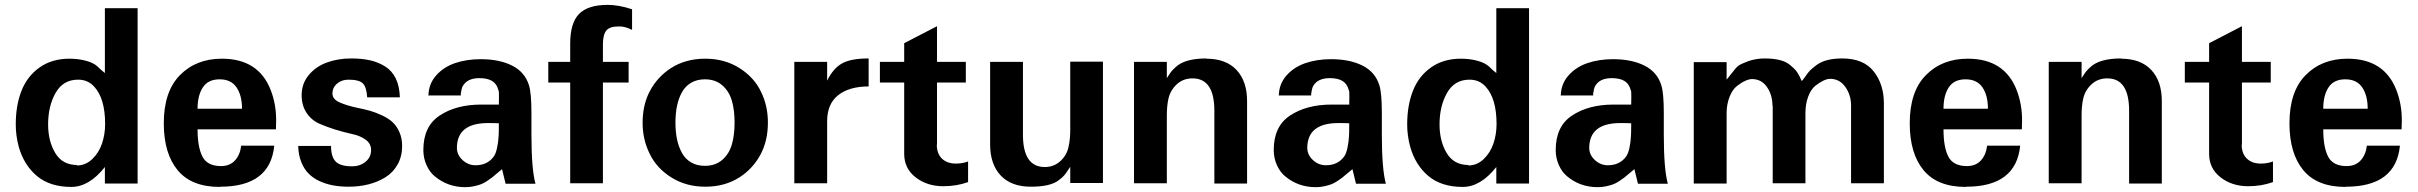

<svg xmlns="http://www.w3.org/2000/svg" viewBox="-20 -755 9961 791"><path d="M44.9 -243.2V-242.2Q44.9 -321.3 68.8 -381.6Q92.8 -441.9 143.6 -477.5Q194.3 -513.2 266.1 -513.2Q303.2 -513.2 334.5 -504.6Q365.7 -496.1 381.8 -481Q396.5 -466.3 412.1 -454.1V-721.2H546.9V1H412.1V-66.9Q347.2 15.1 273.9 15.1Q186 15.1 132.3 -29.8Q78.6 -74.7 57.1 -150.9Q44.9 -195.8 44.9 -243.2ZM297.9 -75.2 295.9 -73.2Q332.5 -73.2 360.1 -99.6Q387.7 -126 400.4 -164.1Q413.1 -202.1 413.1 -244.1Q413.1 -349.1 368.2 -397.9Q342.3 -426.8 301.8 -426.8Q239.7 -426.8 209 -372.1Q178.2 -317.9 178.2 -242.2Q178.2 -173.3 208 -124Q237.3 -75.2 297.9 -75.2Z M887.7 14.2 885.7 15.1Q768.6 15.1 711.7 -54Q654.8 -123 654.8 -247.1Q654.8 -377.4 720.7 -444.8Q787.6 -513.2 894 -513.2Q1045.9 -513.2 1095.7 -382.8Q1117.7 -325.7 1117.7 -259.8L1116.7 -222.2H793.9Q793.9 -148.9 814 -109.9Q834 -70.8 890.6 -70.8Q926.8 -70.8 948 -94Q969.2 -117.2 973.6 -154.8H1109.9Q1093.3 14.2 887.7 14.2ZM977.1 -307.1Q977.1 -361.3 954.6 -394.8Q932.1 -428.2 884.8 -428.2Q837.4 -428.2 815.7 -395Q793.9 -361.8 793.9 -307.1Z M1415.5 -426.8Q1387.7 -426.8 1368.7 -410.6Q1349.6 -394.5 1349.6 -369.1Q1349.6 -346.2 1379.4 -333Q1409.2 -319.8 1451.7 -311Q1482.9 -304.7 1505.9 -298.1Q1528.8 -291.5 1555.2 -279.1Q1581.5 -266.6 1598.1 -251Q1614.7 -235.4 1625.7 -210.2Q1636.7 -185.1 1636.7 -153.8Q1636.7 -110.4 1617.9 -77.1Q1599.1 -43.9 1567.4 -24.4Q1535.6 -4.9 1497.6 4.6Q1459.5 14.2 1416.5 14.2Q1382.3 14.2 1352.8 8.8Q1323.2 3.4 1296.6 -8.8Q1270 -21 1251.2 -40Q1232.4 -59.1 1220.9 -88.1Q1209.5 -117.2 1208.5 -153.8H1343.8Q1343.8 -108.4 1363.3 -89.1Q1382.8 -69.8 1430.7 -69.8Q1462.9 -69.8 1485.8 -88.4Q1508.8 -106.9 1508.8 -137.2Q1508.8 -163.1 1486.8 -179.2Q1464.8 -195.3 1433.6 -202.1Q1354.5 -219.7 1296.4 -245.1Q1263.7 -259.3 1243.2 -289.8Q1222.7 -320.3 1222.7 -362.8Q1222.7 -410.6 1252 -445.8Q1281.2 -481 1326.9 -497.6Q1372.6 -514.2 1426.8 -514.2Q1470.7 -514.2 1504.4 -506.6Q1538.1 -499 1566.4 -481.4Q1594.7 -463.9 1610.4 -431.9Q1626 -399.9 1627.4 -354H1492.7Q1490.2 -396 1474.9 -411.4Q1459.5 -426.8 1415.5 -426.8Z M1744.1 -361.8 1745.1 -358.9Q1745.1 -407.7 1775.9 -443.1Q1806.6 -478.5 1854.5 -494.9Q1902.3 -511.2 1960 -511.2Q2037.6 -511.2 2090.1 -484.6Q2142.6 -458 2159.2 -403.8Q2169.4 -372.1 2169.4 -290V-200.2Q2169.4 -58.6 2186 2H2063L2048.3 -58.1Q2042.5 -53.7 2028.3 -41.5Q2014.2 -29.3 2007.1 -23.7Q2000 -18.1 1985.8 -8.8Q1971.7 0.5 1960.2 4.6Q1948.7 8.8 1931.9 12.5Q1915 16.1 1897 16.1Q1824.7 16.1 1771 -28.8Q1750.5 -45.4 1737.3 -74.5Q1724.1 -103.5 1724.1 -137.2Q1724.1 -234.4 1791 -278.8Q1859.4 -324.2 1962.4 -324.2H2035.2Q2035.2 -328.1 2035.6 -355Q2036.1 -381.8 2033.2 -383.8Q2026.9 -409.2 2007.8 -421.1Q1988.8 -433.1 1955.1 -433.1Q1904.8 -433.1 1886.2 -399.9Q1881.3 -390.6 1878.4 -369.1V-361.8ZM1862.3 -145V-146Q1862.3 -117.2 1885.5 -95.7Q1908.7 -74.2 1939 -74.2Q1987.3 -74.2 2013.2 -108.9Q2022.5 -120.6 2027.8 -145.8Q2033.2 -170.9 2034.2 -194.8Q2035.2 -209 2035.2 -247.1Q2023.9 -248 1990.2 -248Q1862.3 -248 1862.3 -145Z M2329.1 -575.2Q2329.1 -660.2 2365.5 -697.5Q2401.9 -734.9 2483.9 -734.9Q2529.3 -734.9 2584 -716.8V-631.8Q2553.7 -647.5 2527.8 -646Q2491.2 -646 2477.5 -628.7Q2463.9 -611.3 2463.9 -571.8V-500H2569.8V-415H2463.9V0H2329.1V-415H2238.8V-500H2329.1Z M3143.6 -250Q3143.6 -174.3 3112.5 -117.2Q3081.5 -60.1 3027.3 -24.9Q2966.8 14.2 2885.7 14.2Q2806.2 14.2 2745.1 -24.4Q2684.1 -63 2655.8 -123Q2627.4 -181.2 2627.4 -249Q2627.4 -324.7 2658.4 -381.8Q2689.5 -439 2743.7 -474.1Q2804.2 -513.2 2885.7 -513.2Q2965.3 -513.2 3026.4 -474.6Q3087.4 -436 3115.7 -376Q3143.6 -318.8 3143.6 -250ZM2884.3 -71.8Q2927.2 -71.8 2955.6 -96.4Q2983.9 -121.1 2995.1 -159.7Q3006.3 -198.2 3006.3 -250Q3006.3 -301.8 2995.1 -340.3Q2983.9 -378.9 2955.6 -403.6Q2927.2 -428.2 2884.3 -428.2Q2851.6 -428.2 2827.6 -414.3Q2803.7 -400.4 2789.8 -375.5Q2775.9 -350.6 2769.3 -319.3Q2762.7 -288.1 2762.7 -250Q2762.7 -211.9 2769.3 -180.7Q2775.9 -149.4 2789.8 -124.5Q2803.7 -99.6 2827.6 -85.7Q2851.6 -71.8 2884.3 -71.8Z M3558.6 -398.9Q3479 -398.9 3433.3 -363Q3387.7 -327.1 3387.7 -255.9V0H3252.4V-500H3387.7V-422.9Q3413.1 -474.1 3449.7 -494.1Q3485.8 -514.2 3558.6 -514.2Z M3840.3 -159.2H3839.4Q3839.4 -122.1 3860.6 -101.6Q3881.8 -81.1 3918 -81.1Q3945.3 -81.1 3968.3 -89.8V-4.9Q3921.4 12.2 3866.2 12.2Q3799.3 12.2 3752.2 -24.4Q3705.1 -61 3705.1 -121.1V-415H3605V-500H3705.1V-577.1L3840.3 -647V-500H3959V-415H3840.3Z M4226.1 14.2H4227.1Q4146 14.2 4102.5 -32.2Q4059.1 -78.6 4059.1 -160.2V-500H4194.3V-200.2Q4194.3 -66.9 4284.2 -66.9Q4322.3 -66.9 4348.9 -91.6Q4375.5 -116.2 4382.3 -150.9Q4389.2 -180.2 4389.2 -222.2V-501H4523.9V-1H4389.2V-67.9Q4384.8 -61.5 4378.7 -52.2Q4372.6 -43 4370.8 -40.5Q4369.1 -38.1 4364.5 -32.7Q4359.9 -27.3 4355 -23.2Q4350.1 -19 4341.3 -12.2Q4307.6 14.2 4226.1 14.2Z M4950.7 -514.2 4949.7 -513.2Q5030.8 -513.2 5074.2 -466.8Q5117.7 -420.4 5117.7 -338.9V1H4982.9V-298.8Q4982.9 -432.1 4893.1 -432.1Q4854.5 -432.1 4828.1 -407.7Q4801.8 -383.3 4793.9 -349.1Q4787.1 -319.8 4787.1 -278.8V0H4651.9V-500H4787.1V-433.1Q4790 -437.5 4795.2 -445.3Q4800.3 -453.1 4801.3 -454.6Q4802.2 -456.1 4805.9 -460.7Q4809.6 -465.3 4813 -468.5Q4816.4 -471.7 4822.8 -478Q4860.4 -514.2 4950.7 -514.2Z M5247.6 -361.8 5248.5 -358.9Q5248.5 -407.7 5279.3 -443.1Q5310.1 -478.5 5357.9 -494.9Q5405.8 -511.2 5463.4 -511.2Q5541 -511.2 5593.5 -484.6Q5646 -458 5662.6 -403.8Q5672.9 -372.1 5672.9 -290V-200.2Q5672.9 -58.6 5689.5 2H5566.4L5551.8 -58.1Q5545.9 -53.7 5531.7 -41.5Q5517.6 -29.3 5510.5 -23.7Q5503.4 -18.1 5489.3 -8.8Q5475.1 0.5 5463.6 4.6Q5452.1 8.8 5435.3 12.5Q5418.5 16.1 5400.4 16.1Q5328.1 16.1 5274.4 -28.8Q5253.9 -45.4 5240.7 -74.5Q5227.5 -103.5 5227.5 -137.2Q5227.5 -234.4 5294.4 -278.8Q5362.8 -324.2 5465.8 -324.2H5538.6Q5538.6 -328.1 5539.1 -355Q5539.6 -381.8 5536.6 -383.8Q5530.3 -409.2 5511.2 -421.1Q5492.2 -433.1 5458.5 -433.1Q5408.2 -433.1 5389.6 -399.9Q5384.8 -390.6 5381.8 -369.1V-361.8ZM5365.7 -145V-146Q5365.7 -117.2 5388.9 -95.7Q5412.1 -74.2 5442.4 -74.2Q5490.7 -74.2 5516.6 -108.9Q5525.9 -120.6 5531.2 -145.8Q5536.6 -170.9 5537.6 -194.8Q5538.6 -209 5538.6 -247.1Q5527.3 -248 5493.7 -248Q5365.7 -248 5365.7 -145Z M5777.3 -243.2V-242.2Q5777.3 -321.3 5801.3 -381.6Q5825.2 -441.9 5876 -477.5Q5926.8 -513.2 5998.5 -513.2Q6035.6 -513.2 6066.9 -504.6Q6098.1 -496.1 6114.3 -481Q6128.9 -466.3 6144.5 -454.1V-721.2H6279.3V1H6144.5V-66.9Q6079.6 15.1 6006.3 15.1Q5918.5 15.1 5864.7 -29.8Q5811 -74.7 5789.6 -150.9Q5777.3 -195.8 5777.3 -243.2ZM6030.3 -75.2 6028.3 -73.2Q6064.9 -73.2 6092.5 -99.6Q6120.1 -126 6132.8 -164.1Q6145.5 -202.1 6145.5 -244.1Q6145.5 -349.1 6100.6 -397.9Q6074.7 -426.8 6034.2 -426.8Q5972.2 -426.8 5941.4 -372.1Q5910.6 -317.9 5910.6 -242.2Q5910.6 -173.3 5940.4 -124Q5969.7 -75.2 6030.3 -75.2Z M6409.2 -361.8 6410.2 -358.9Q6410.2 -407.7 6440.9 -443.1Q6471.7 -478.5 6519.5 -494.9Q6567.4 -511.2 6625 -511.2Q6702.6 -511.2 6755.1 -484.6Q6807.6 -458 6824.2 -403.8Q6834.5 -372.1 6834.5 -290V-200.2Q6834.5 -58.6 6851.1 2H6728L6713.4 -58.1Q6707.5 -53.7 6693.4 -41.5Q6679.2 -29.3 6672.1 -23.7Q6665 -18.1 6650.9 -8.8Q6636.7 0.5 6625.2 4.6Q6613.8 8.8 6596.9 12.5Q6580.1 16.1 6562 16.1Q6489.7 16.1 6436 -28.8Q6415.5 -45.4 6402.3 -74.5Q6389.2 -103.5 6389.2 -137.2Q6389.2 -234.4 6456.1 -278.8Q6524.4 -324.2 6627.4 -324.2H6700.2Q6700.2 -328.1 6700.7 -355Q6701.2 -381.8 6698.2 -383.8Q6691.9 -409.2 6672.9 -421.1Q6653.8 -433.1 6620.1 -433.1Q6569.8 -433.1 6551.3 -399.9Q6546.4 -390.6 6543.5 -369.1V-361.8ZM6527.3 -145V-146Q6527.3 -117.2 6550.5 -95.7Q6573.7 -74.2 6604 -74.2Q6652.3 -74.2 6678.2 -108.9Q6687.5 -120.6 6692.9 -145.8Q6698.2 -170.9 6699.2 -194.8Q6700.2 -209 6700.2 -247.1Q6689 -248 6655.3 -248Q6527.3 -248 6527.3 -145Z M7283.2 -319.8 7282.2 -318.8Q7282.2 -363.8 7259.5 -396.5Q7236.8 -429.2 7198.2 -429.2Q7187 -429.2 7174.8 -424.1Q7162.6 -418.9 7155.8 -414.6Q7148.9 -410.2 7136.2 -400.9Q7116.7 -385.7 7105 -355Q7093.3 -324.2 7093.3 -289.1V1H6958V-499H7093.3V-426.8Q7096.7 -430.2 7113.3 -452.1Q7132.8 -477.5 7142.1 -484.4Q7151.4 -491.2 7182.1 -502.9Q7214.8 -514.2 7250 -514.2Q7322.3 -514.2 7354 -487.8Q7370.6 -474.1 7377.9 -465.6Q7385.3 -457 7394 -439.9Q7398.9 -428.7 7402.8 -420.9Q7408.2 -426.3 7417 -439Q7429.2 -457 7437.5 -465.3Q7445.8 -473.6 7464.8 -487.8Q7501 -514.2 7569.8 -514.2Q7657.2 -514.2 7699.2 -460.9Q7741.2 -407.7 7741.2 -329.1V0H7606V-319.8Q7606 -363.8 7582.3 -397Q7558.6 -430.2 7520 -430.2Q7495.6 -430.2 7459 -401.9Q7440.4 -386.7 7429.2 -356.4Q7418 -326.2 7418 -290V0H7283.2Z M8080.6 14.2 8078.6 15.1Q7961.4 15.1 7904.5 -54Q7847.7 -123 7847.7 -247.1Q7847.7 -377.4 7913.6 -444.8Q7980.5 -513.2 8086.9 -513.2Q8238.8 -513.2 8288.6 -382.8Q8310.5 -325.7 8310.5 -259.8L8309.6 -222.2H7986.8Q7986.8 -148.9 8006.8 -109.9Q8026.9 -70.8 8083.5 -70.8Q8119.6 -70.8 8140.9 -94Q8162.1 -117.2 8166.5 -154.8H8302.7Q8286.1 14.2 8080.6 14.2ZM8169.9 -307.1Q8169.9 -361.3 8147.5 -394.8Q8125 -428.2 8077.6 -428.2Q8030.3 -428.2 8008.5 -395Q7986.8 -361.8 7986.8 -307.1Z M8719.2 -514.2 8718.3 -513.2Q8799.3 -513.2 8842.8 -466.8Q8886.2 -420.4 8886.2 -338.9V1H8751.5V-298.8Q8751.5 -432.1 8661.6 -432.1Q8623 -432.1 8596.7 -407.7Q8570.3 -383.3 8562.5 -349.1Q8555.7 -319.8 8555.7 -278.8V0H8420.4V-500H8555.7V-433.1Q8558.6 -437.5 8563.7 -445.3Q8568.8 -453.1 8569.8 -454.6Q8570.8 -456.1 8574.5 -460.7Q8578.1 -465.3 8581.5 -468.5Q8585 -471.7 8591.3 -478Q8628.9 -514.2 8719.2 -514.2Z M9216.3 -159.2H9215.3Q9215.3 -122.1 9236.6 -101.6Q9257.8 -81.1 9293.9 -81.1Q9321.3 -81.1 9344.2 -89.8V-4.9Q9297.4 12.2 9242.2 12.2Q9175.3 12.2 9128.2 -24.4Q9081.1 -61 9081.1 -121.1V-415H8981V-500H9081.1V-577.1L9216.3 -647V-500H9335V-415H9216.3Z M9645 14.2 9643.1 15.1Q9525.9 15.1 9469 -54Q9412.1 -123 9412.1 -247.1Q9412.1 -377.4 9478 -444.8Q9544.9 -513.2 9651.4 -513.2Q9803.2 -513.2 9853 -382.8Q9875 -325.7 9875 -259.8L9874 -222.2H9551.3Q9551.3 -148.9 9571.3 -109.9Q9591.3 -70.8 9647.9 -70.8Q9684.1 -70.8 9705.3 -94Q9726.6 -117.2 9731 -154.8H9867.2Q9850.6 14.2 9645 14.2ZM9734.4 -307.1Q9734.4 -361.3 9711.9 -394.8Q9689.5 -428.2 9642.1 -428.2Q9594.7 -428.2 9573 -395Q9551.3 -361.8 9551.3 -307.1Z"/></svg>

Font: Perun
Style: Bold
Weight: 700
Foundry: Copyright (c) Stefan Peev, Context Ltd, 2016
Version: Version 1.0000